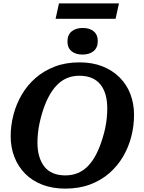

<svg xmlns="http://www.w3.org/2000/svg" viewBox="-20 -1096 848 1133"><path d="M365 17Q290 17 230 -6Q170 -29 128.5 -71Q87 -113 65 -169.5Q43 -226 43 -292Q43 -356 59.5 -419Q76 -482 108.5 -537.5Q141 -593 189.5 -635.5Q238 -678 303 -703Q368 -728 449 -728Q525 -728 584.5 -704.5Q644 -681 686 -639Q728 -597 749.5 -540.5Q771 -484 771 -418Q771 -354 755 -291Q739 -228 706.5 -172.5Q674 -117 625.5 -74.5Q577 -32 512 -7.5Q447 17 365 17ZM448 -649Q408 -649 375 -635Q342 -621 315 -593Q288 -565 266.5 -524Q245 -483 229 -430Q220 -400 213.5 -370Q207 -340 204 -311Q201 -282 201 -255Q201 -209 211.5 -173.5Q222 -138 242 -112.5Q262 -87 293.5 -74Q325 -61 366 -61Q406 -61 439.5 -75Q473 -89 500 -117Q527 -145 548 -186Q569 -227 585 -280Q595 -311 601 -340.5Q607 -370 610 -399Q613 -428 613 -455Q613 -501 603 -536.5Q593 -572 572.5 -597.5Q552 -623 521 -636Q490 -649 448 -649ZM466 -774Q508 -774 532.5 -794.5Q557 -815 557 -854Q557 -891 533 -911Q509 -931 469 -931Q427 -931 402.5 -910.5Q378 -890 378 -851Q378 -814 402 -794Q426 -774 466 -774ZM328 -1076H682L662 -985H308Z"/></svg>

Font: Roboto Serif SemiBold
Style: Italic
Weight: 600
Italic angle: -10°
Version: Version 1.007